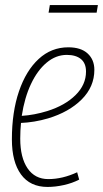

<svg xmlns="http://www.w3.org/2000/svg" viewBox="-20 -729 407 759"><path d="M293 -19Q266 -5 232.5 2.5Q199 10 168 10Q99 10 63 -39.5Q27 -89 27 -178Q27 -286 55 -368Q83 -450 133 -496Q183 -542 250 -542Q300 -542 326.5 -517.5Q353 -493 353 -453Q353 -386 303 -336Q253 -286 170 -261Q143 -253 115.5 -248.5Q88 -244 63 -243Q60 -213 60 -181Q60 -106 89 -63.5Q118 -21 171 -21Q227 -21 285 -48ZM244 -512Q201 -512 164.5 -481.5Q128 -451 102.5 -397Q77 -343 66 -271Q115 -274 167 -290Q237 -312 278.5 -353Q320 -394 320 -446Q320 -479 300 -495.5Q280 -512 244 -512ZM172 -679 177 -709H367L362 -679Z"/></svg>

Font: Georama SemiCondensed ExtraLight
Style: Italic
Weight: 200
Width: 4
Italic angle: -9°
Designer: Jean-Baptiste Levee
Foundry: Production Type
Version: Version 1.000